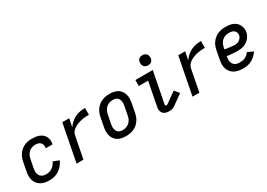

<svg xmlns="http://www.w3.org/2000/svg" viewBox="3 -1553 3295 2366"><g transform="rotate(-30 1650.0 -370.0)"><path d="M236 12Q203 12 172.5 6.5Q142 1 115.5 -14Q89 -29 70.5 -52Q52 -75 43.5 -104Q35 -133 35.5 -165Q36 -197 43 -230L66 -350Q71 -376 80.5 -401.5Q90 -427 106.5 -450.5Q123 -474 145.5 -492Q168 -510 193 -521.5Q218 -533 245 -537.5Q272 -542 298 -542Q325 -542 351.5 -538.5Q378 -535 402 -525.5Q426 -516 445 -500Q464 -484 475.5 -462Q487 -440 490 -413.5Q493 -387 488 -360L487 -354H390V-358Q394 -379 390 -399Q386 -419 372.5 -432.5Q359 -446 339.5 -451.5Q320 -457 299 -457Q275 -457 250 -448.5Q225 -440 205.5 -422Q186 -404 175.5 -380.5Q165 -357 161 -334L137 -214Q134 -196 133 -178Q132 -160 136 -143.5Q140 -127 148.5 -113Q157 -99 171 -90Q185 -81 201.5 -77Q218 -73 236 -73Q258 -73 280.5 -79Q303 -85 323 -98.5Q343 -112 357.5 -131Q372 -150 382 -171L466 -139Q450 -106 426.5 -76.5Q403 -47 372 -26.5Q341 -6 305.5 3Q270 12 236 12Z M624 0 727 -530H825L802 -414Q824 -446 853.5 -472Q883 -498 917 -514Q951 -530 986.5 -536Q1022 -542 1057 -542V-445Q1041 -445 1025.5 -444.5Q1010 -444 994 -442.5Q978 -441 961.5 -438Q945 -435 929 -431Q913 -427 896.5 -421Q880 -415 865.5 -407.5Q851 -400 836 -389.5Q821 -379 809.5 -366Q798 -353 791 -337.5Q784 -322 781 -306L722 0Z M1324 12Q1292 12 1262.5 6Q1233 0 1208 -15Q1183 -30 1166 -54Q1149 -78 1141.5 -106.5Q1134 -135 1135 -166.5Q1136 -198 1143 -230L1166 -350Q1171 -376 1181 -402Q1191 -428 1207.5 -451Q1224 -474 1247 -492.5Q1270 -511 1295.5 -522Q1321 -533 1348.5 -537.5Q1376 -542 1402 -542Q1434 -542 1464 -536Q1494 -530 1519 -515Q1544 -500 1561 -476Q1578 -452 1585.5 -423.5Q1593 -395 1591.5 -363.5Q1590 -332 1584 -300L1561 -180Q1556 -154 1546 -128Q1536 -102 1519.5 -79Q1503 -56 1480 -37.5Q1457 -19 1431 -8Q1405 3 1377.5 7.5Q1350 12 1324 12ZM1326 -73Q1342 -73 1358 -76.5Q1374 -80 1390 -87.5Q1406 -95 1419 -107Q1432 -119 1442 -134Q1452 -149 1457.5 -164.5Q1463 -180 1466 -196L1489 -316Q1493 -334 1494 -351Q1495 -368 1492.5 -384Q1490 -400 1482.5 -414.5Q1475 -429 1463 -439Q1451 -449 1435 -453Q1419 -457 1401 -457Q1385 -457 1368.5 -453.5Q1352 -450 1336 -442.5Q1320 -435 1307.5 -423Q1295 -411 1285 -396Q1275 -381 1269.5 -365.5Q1264 -350 1261 -334L1237 -214Q1234 -196 1232.5 -179Q1231 -162 1234 -146Q1237 -130 1244 -115.5Q1251 -101 1263.5 -91Q1276 -81 1292 -77Q1308 -73 1326 -73Z M1940 12Q1915 12 1892 6Q1869 0 1853 -16Q1837 -32 1832.5 -56Q1828 -80 1833 -105L1899 -445H1766L1767 -530H2014L1928 -89Q1927 -82 1930 -75.5Q1933 -69 1941 -69Q1945 -69 1950 -69.5Q1955 -70 1959 -73L2111 -181L2164 -115L2012 -7Q1996 4 1977 8Q1958 12 1940 12ZM1994 -608Q1977 -608 1961 -614.5Q1945 -621 1935.5 -634Q1926 -647 1923 -664.5Q1920 -682 1924 -700Q1926 -711 1932.5 -722Q1939 -733 1949 -740Q1959 -747 1970.5 -749.5Q1982 -752 1994 -752Q2011 -752 2027 -745.5Q2043 -739 2052.5 -726Q2062 -713 2065 -695.5Q2068 -678 2064 -660Q2062 -649 2055.5 -638Q2049 -627 2039 -620Q2029 -613 2017.5 -610.5Q2006 -608 1994 -608Z M2274 0 2377 -530H2475L2452 -414Q2474 -446 2503.5 -472Q2533 -498 2567 -514Q2601 -530 2636.5 -536Q2672 -542 2707 -542V-445Q2691 -445 2675.5 -444.5Q2660 -444 2644 -442.5Q2628 -441 2611.5 -438Q2595 -435 2579 -431Q2563 -427 2546.5 -421Q2530 -415 2515.5 -407.5Q2501 -400 2486 -389.5Q2471 -379 2459.5 -366Q2448 -353 2441 -337.5Q2434 -322 2431 -306L2372 0Z M2993 12Q2960 12 2928.5 6.5Q2897 1 2870 -13Q2843 -27 2823.5 -50.5Q2804 -74 2794.5 -103Q2785 -132 2785.5 -164.5Q2786 -197 2793 -230L2816 -350Q2821 -376 2831 -402.5Q2841 -429 2858 -452Q2875 -475 2898 -493.5Q2921 -512 2947.5 -523Q2974 -534 3001 -538Q3028 -542 3054 -542Q3082 -542 3109 -538Q3136 -534 3159.5 -524Q3183 -514 3202 -497Q3221 -480 3232 -457.5Q3243 -435 3247 -408Q3251 -381 3246 -354Q3241 -332 3230.5 -311.5Q3220 -291 3204 -273.5Q3188 -256 3168 -243Q3148 -230 3126.5 -222.5Q3105 -215 3083 -212.5Q3061 -210 3039 -210Q3020 -210 3001 -211Q2982 -212 2963.5 -213.5Q2945 -215 2926 -216.5Q2907 -218 2889 -223L2887 -214Q2884 -195 2883.5 -177Q2883 -159 2887 -142.5Q2891 -126 2901 -112Q2911 -98 2925 -89Q2939 -80 2957 -76.5Q2975 -73 2993 -73Q3012 -73 3031 -76.5Q3050 -80 3068.5 -89Q3087 -98 3102.5 -111.5Q3118 -125 3129 -142L3209 -104Q3192 -77 3167.5 -54Q3143 -31 3114 -15.5Q3085 0 3054 6Q3023 12 2993 12ZM3043 -291Q3060 -291 3077.5 -295.5Q3095 -300 3110 -310Q3125 -320 3136 -335.5Q3147 -351 3150 -368Q3154 -388 3147.5 -406.5Q3141 -425 3127 -436.5Q3113 -448 3094 -452.5Q3075 -457 3055 -457Q3039 -457 3021.5 -454Q3004 -451 2988.5 -443.5Q2973 -436 2959 -424Q2945 -412 2935 -397Q2925 -382 2919.5 -366Q2914 -350 2911 -334L2906 -310Q2922 -304 2939 -302Q2956 -300 2974 -298.5Q2992 -297 3009 -294Q3026 -291 3043 -291Z"/></g></svg>

Font: Lode Dark
Style: Bold Italic
Weight: 700
Italic angle: -11°
Monospace: yes
Designer: Belleve Invis
Foundry: Belleve Invis
Version: Version 29.2.0; ttfautohint (v1.8.3)